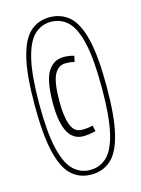

<svg xmlns="http://www.w3.org/2000/svg" viewBox="-111 -774 624 849"><g transform="rotate(-15 201.0 -350.0)"><path d="M201 -710Q254 -710 291 -677Q328 -644 347 -565.5Q366 -487 366 -350Q366 -214 347 -135Q328 -56 291 -23Q254 10 201 10Q148 10 111.5 -23Q75 -56 56 -135Q37 -214 37 -350Q37 -487 56 -565.5Q75 -644 111.5 -677Q148 -710 201 -710ZM201 -11Q247 -11 279 -42.5Q311 -74 327.5 -148Q344 -222 344 -350Q344 -478 327.5 -552Q311 -626 279 -657.5Q247 -689 201 -689Q156 -689 124 -657.5Q92 -626 75 -552Q58 -478 58 -350Q58 -222 75 -148Q92 -74 124 -42.5Q156 -11 201 -11ZM117 -338Q117 -441 143 -482.5Q169 -524 215 -524Q226 -524 238.5 -522.5Q251 -521 263 -517L257 -490Q247 -493 237 -494Q227 -495 217 -495Q182 -495 164.5 -459.5Q147 -424 147 -337Q147 -270 161.5 -231Q176 -192 212 -192Q224 -192 238 -193.5Q252 -195 261 -198L267 -171Q256 -168 240 -165.5Q224 -163 210 -163Q117 -163 117 -338Z"/></g></svg>

Font: Georama Condensed ExtraLight
Style: Regular
Weight: 200
Width: 3
Designer: Jean-Baptiste Levee
Foundry: Production Type
Version: Version 1.000